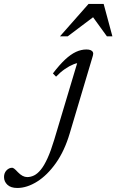

<svg xmlns="http://www.w3.org/2000/svg" viewBox="-240 -695 592 978"><path d="M115 -15Q88.5 74 44.5 136Q0.5 198 -51.2 230.2Q-103 262.5 -152 262.5Q-185 262.5 -202.2 246.2Q-219.5 230 -219.5 207Q-219.5 186 -206.8 172.8Q-194 159.5 -178 159.5Q-174 159.5 -167.2 164.5Q-160.5 169.5 -149 182Q-137 194.5 -125 200.8Q-113 207 -101.5 207Q-83.5 207 -66.2 198.5Q-49 190 -32 169.2Q-15 148.5 2 111.2Q19 74 36.5 16L157.5 -388L172.5 -375Q156.5 -376 135.2 -367.8Q114 -359.5 90.8 -343.5Q67.5 -327.5 45.5 -304.5L29.5 -321Q63 -365 91.8 -391.8Q120.5 -418.5 147.2 -430.8Q174 -443 200 -443Q213.5 -443 221.8 -439.5Q230 -436 233.2 -429Q236.5 -422 233 -411ZM65.5 -510 211 -675H288L332.5 -510H304.5L229.5 -613.5H242.5L105 -510Z"/></svg>

Font: Newsreader 17pt
Style: Italic
Weight: 400
Italic angle: -17°
Version: Version 1.003